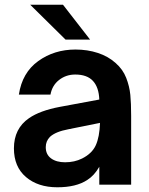

<svg xmlns="http://www.w3.org/2000/svg" viewBox="-20 -783 631 814"><path d="M39 -154Q39 -238 103 -282Q149 -314 234 -330L401 -361Q399 -413 374 -440Q349 -467 299 -467Q260 -467 230.5 -444Q201 -421 194 -382H60Q74 -475 142 -524Q210 -573 300 -573Q351 -573 395 -558.5Q439 -544 470 -516Q501 -489 515 -453Q529 -417 532.5 -381Q536 -345 536 -292V0H401V-76Q380 -39 350 -20Q303 11 223 11Q141 11 90 -32.5Q39 -76 39 -154ZM328 -111Q370 -132 386 -167Q402 -202 404 -262L270 -235Q216 -225 192 -203Q174 -185 174 -159Q174 -128 196.5 -111.5Q219 -95 256 -95Q296 -95 328 -111ZM247 -763 362 -615H258L108 -763Z"/></svg>

Font: Open Sauce One
Style: Bold
Weight: 700
Designer: Alfredo Marco Pradil
Foundry: Creative Sauce Fz LLC
Version: Version 1.477